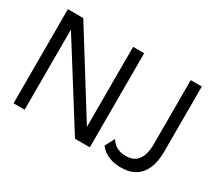

<svg xmlns="http://www.w3.org/2000/svg" viewBox="-124 -907 1308 1166"><g transform="rotate(30 529.5 -324.0)"><path d="M119.9 -585.8 134.8 -585.1V0H57V-660H164.9L529 -75.4L514.5 -74.5V-660H591.9V0H487.9ZM996.1 -200.4Q996.1 -134.6 976.3 -87Q956.5 -39.4 916.5 -13.7Q876.4 12 816.1 12Q768.4 12 736.1 -1.1Q703.8 -14.1 686 -30.1Q668.3 -46.1 664 -53.9L699.1 -120.6Q704.5 -111.5 716.7 -98Q728.9 -84.4 751.2 -74Q773.4 -63.6 807.4 -63.6Q847.6 -63.6 872.1 -82.2Q896.5 -100.9 907.5 -133.6Q918.6 -166.4 918.6 -208.3V-660H996.1Z"/></g></svg>

Font: League Spartan Extralight
Style: Regular
Weight: 200
Foundry: The League of Moveable Type
Version: Version 2.300; ttfautohint (v1.8.3)